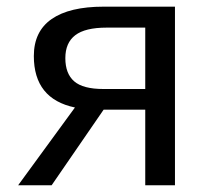

<svg xmlns="http://www.w3.org/2000/svg" viewBox="-20 -548 640 568"><path d="M286.6 -223.6 132.8 0H33.7L201.7 -230Q80.1 -255.4 80.1 -382.3Q80.1 -455.1 132.8 -491.7Q185.5 -528.3 286.6 -528.3H497.6V0H409.7V-223.6ZM409.7 -466.3H295.4Q231.9 -466.3 202.6 -443.8Q173.3 -421.4 173.3 -376Q173.3 -330.1 199.5 -307.4Q225.6 -284.7 286.1 -284.7H409.7Z"/></svg>

Font: Cousine
Style: Regular
Weight: 400
Monospace: yes
Designer: Steve Matteson
Foundry: Ascender Corporation
Version: Version 1.20